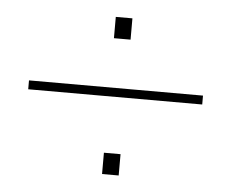

<svg xmlns="http://www.w3.org/2000/svg" viewBox="-38 -557 585 482"><g transform="rotate(5 254.5 -316.0)"><path d="M277.3 -171.4V-117.7H235.4V-171.4ZM470.7 -335.9V-313.5H32.2V-335.9ZM277.3 -513.7V-460H235.4V-513.7Z"/></g></svg>

Font: Yantramanav Thin
Style: Regular
Weight: 250
Version: Version 1.001;PS 1.0;hotconv 1.0.72;makeotf.lib2.5.5900; ttf